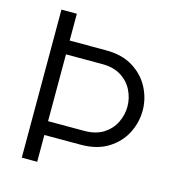

<svg xmlns="http://www.w3.org/2000/svg" viewBox="-110 -834 850 927"><g transform="rotate(15 315.5 -370.0)"><path d="M83 0V-740H160V-606H341Q423 -606 478 -571.5Q533 -537 560.5 -483Q588 -429 588 -371Q588 -311 560.5 -257Q533 -203 478 -168.5Q423 -134 341 -134H160V0ZM341 -537H160V-203H341Q398 -203 436 -227Q474 -251 493 -289.5Q512 -328 512 -370Q512 -412 493 -450.5Q474 -489 436 -513Q398 -537 341 -537Z"/></g></svg>

Font: Be Vietnam Pro Light
Style: Regular
Weight: 300
Designer: Lam Bao, Tony Le, Vietanh Nguyen
Foundry: Yellow Type Foundry
Version: Version 1.002; ttfautohint (v1.8.3)